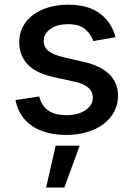

<svg xmlns="http://www.w3.org/2000/svg" viewBox="-20 -573 576 831"><path d="M47.2 -139.9 149.9 -155.5Q169 -74.6 267 -74.6Q318.9 -74.6 350.5 -96.6Q381.7 -118.3 381.7 -149.9Q381.7 -202.1 304.7 -219.1L212.4 -239.3Q135.7 -256 99.4 -294.6Q63.2 -333.1 63.2 -391Q63.2 -427.2 78.8 -457Q94.5 -486.9 122.5 -508Q150.6 -529.1 189.1 -540.8Q227.6 -552.6 273.8 -552.6Q362.6 -552.6 413 -514.2Q463.4 -475.9 480.1 -412.3L383.9 -395.2Q375 -422.6 349.8 -445.7Q324.9 -468.4 274.9 -468.4Q252.1 -468.4 233.3 -463.6Q214.5 -458.8 199.6 -448.5Q169 -427.6 169.4 -396.7Q169 -369 189.5 -352.5Q209.9 -335.9 255 -325.3L341.6 -305.4Q490.8 -271.3 490.8 -157.7Q490.8 -121.1 474.4 -90Q458.1 -58.9 428.6 -36.6Q399.1 -14.2 358.1 -1.6Q317.1 11 267.8 11Q221.9 11 184.3 1.1Q146.7 -8.9 118.4 -28.2Q90.2 -47.6 72.1 -75.6Q54 -103.7 47.2 -139.9ZM179.7 238.6 220.9 57.5H324.9L258.5 238.6Z"/></svg>

Font: Inter P Medium
Style: Regular
Weight: 500
Designer: Rasmus Andersson
Foundry: rsms
Version: Version 3.018;git-588b23468